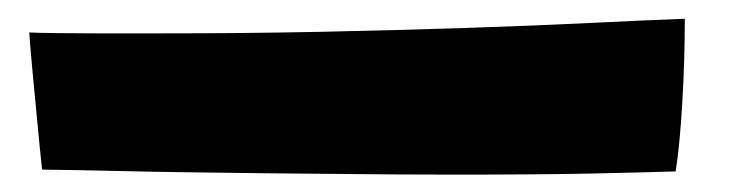

<svg xmlns="http://www.w3.org/2000/svg" viewBox="-20 -50 814 210"><path d="M158.5 -13.5Q246 -13.5 331 -15.2Q416 -17 491.5 -19.5Q567 -22 628 -25Q689 -28 729 -29.5Q729 17.5 726.2 63.2Q723.5 109 719 137.5Q688 138.5 627.8 139.8Q567.5 141 476.5 141Q448 141 415.2 140.8Q382.5 140.5 346 140.2Q309.5 140 270.2 139.5Q231 139 190.2 138.5Q149.5 138 108 137Q66.5 136 26 135.5Q25 127 23.2 108.2Q21.5 89.5 19.2 66.5Q17 43.5 15 22Q13 0.5 12 -14.5Q21.5 -14 41.5 -13.8Q61.5 -13.5 84.2 -13.5Q107 -13.5 127.2 -13.5Q147.5 -13.5 158.5 -13.5Z"/></svg>

Font: Grandstander Thin ExtraBold
Style: Regular
Weight: 800
Version: Version 1.200